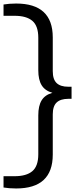

<svg xmlns="http://www.w3.org/2000/svg" viewBox="-38 -838 446 1088"><path d="M53.5 230Q33.5 230 15 228.5Q-3.5 227 -18 224.5V160.5H44.5Q111.5 160.5 145.2 132Q179 103.5 179 36V-184.5Q179 -238.5 198 -269.5Q217 -300.5 259 -312Q217 -324 198 -355Q179 -386 179 -440V-624Q179 -691.5 145.2 -720Q111.5 -748.5 44.5 -748.5H-18V-812.5Q-3.5 -815 15 -816.5Q33.5 -818 53.5 -818Q261 -818 261 -626V-435Q261 -388 283 -367.2Q305 -346.5 349 -346.5H367.5V-278H349Q305 -278 283 -257.2Q261 -236.5 261 -189.5V38Q261 230 53.5 230Z"/></svg>

Font: Encode Sans Expanded
Style: Regular
Weight: 400
Width: 7
Designer: Multiple Designers
Foundry: Impallari Type
Version: Version 3.000; ttfautohint (v1.8.3) -l 8 -r 50 -G 200 -x 14 